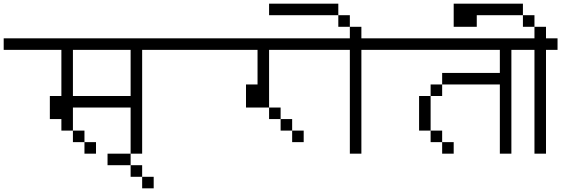

<svg xmlns="http://www.w3.org/2000/svg" viewBox="-20 -895 3040 1040"><path d="M500 -62.5V-125H437.5V-62.5ZM1000 -625V-687.5H0V-625H312.5Q312.5 -625 312.5 -375H250Q250 -375 250 -250H312.5V-187.5H375V-125H437.5V-187.5H375Q375 -187.5 375 -312.5H687.5Q687.5 -312.5 687.5 -62.5H750V-625ZM375 -375Q375 -375 375 -625H687.5Q687.5 -625 687.5 -375Z M812.5 125V62.5H750V125ZM750 62.5V0H687.5V62.5ZM687.5 0V-62.5H562.5V0Z M1625 -125V-187.5H1562.5V-125ZM2000 -625V-687.5H1000V-625H1375V-437.5H1312.5Q1312.5 -437.5 1312.5 -312.5H1437.5V-250H1500V-187.5H1562.5V-250H1500V-312.5H1437.5V-625Z M2000 -625V-687.5H1937.5V-750H1875V-687.5H1750V-625H1875V-62.5H1937.5V-625ZM1875 -750V-812.5H1812.5V-750ZM1812.5 -812.5V-875H1437.5V-812.5Z M2437.5 -62.5V-125H2375V-62.5ZM3000 -625V-687.5H2000V-625H2687.5Q2687.5 -625 2687.5 -500H2375V-437.5H2312.5V-375H2250V-187.5H2312.5V-125H2375V-187.5H2312.5V-375H2375V-437.5H2687.5Q2687.5 -437.5 2687.5 -62.5H2750V-625Z M3000 -625V-687.5H2937.5V-750H2875V-687.5H2750V-625H2875V-62.5H2937.5V-625ZM2875 -750V-812.5H2812.5V-750ZM2812.5 -812.5V-875H2437.5V-812.5Z M2437.5 -875Q2437.5 -875 2437.5 -750H2562.5Q2562.5 -750 2562.5 -875Z"/></svg>

Font: BFUnifontExMono
Style: Regular
Weight: 500
Version: Version 15.0.06